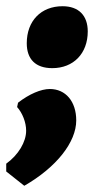

<svg xmlns="http://www.w3.org/2000/svg" viewBox="-50 -475 302 617"><path d="M118 -256C186 -256 232 -303 232 -374C232 -425 203 -455 151 -455C82 -455 36 -408 36 -336C36 -285 64 -256 118 -256ZM8 -145 5 -131C22 -112 34 -82 34 -55C34 -19 9 23 -30 51V76L28 122C131 63 195 -18 195 -88C195 -149 161 -189 110 -189C82 -189 44 -173 8 -145Z"/></svg>

Font: Alegreya SC Black
Style: Italic
Weight: 900
Italic angle: -7°
Designer: Juan Pablo del Peral
Foundry: Huerta Tipografica
Version: Version 2.007;PS 002.007;hotconv 1.0.88;makeotf.lib2.5.64775